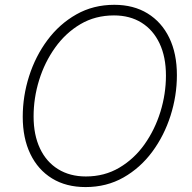

<svg xmlns="http://www.w3.org/2000/svg" viewBox="-20 -757 788 787"><path d="M330.6 9.8Q251 9.8 193.4 -25.6Q135.7 -61 104.5 -125.7Q73.2 -190.4 73.2 -278.3Q73.2 -363.3 99.4 -445.1Q125.5 -526.9 174.6 -592.8Q223.6 -658.7 293 -698Q362.3 -737.3 448.7 -737.3Q527.3 -737.3 585 -701.9Q642.6 -666.5 673.8 -602.1Q705.1 -537.6 705.1 -449.2Q705.1 -364.7 679 -282.7Q652.8 -200.7 604 -134.8Q555.2 -68.8 486.1 -29.5Q417 9.8 330.6 9.8ZM332 -33.7Q408.2 -33.7 469 -69.6Q529.8 -105.5 572.3 -165.3Q614.7 -225.1 637.5 -298.6Q660.2 -372.1 660.2 -447.3Q660.2 -523.9 634 -579.1Q607.9 -634.3 560.1 -664.1Q512.2 -693.8 447.3 -693.8Q370.6 -693.8 309.8 -658Q249 -622.1 206.1 -562Q163.1 -502 140.4 -428.7Q117.7 -355.5 117.7 -279.8Q117.7 -204.1 143.8 -148.7Q169.9 -93.3 218.3 -63.5Q266.6 -33.7 332 -33.7Z"/></svg>

Font: Inter 16pt ExtraLight
Style: Italic
Weight: 250
Italic angle: -9.3988°
Version: Version 4.001;git-66647c0bb